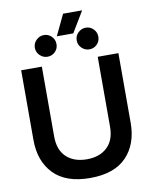

<svg xmlns="http://www.w3.org/2000/svg" viewBox="-105 -1069 917 1161"><g transform="rotate(-10 353.5 -488.5)"><path d="M364 -992H481L404 -864H303ZM160 -818Q160 -846 180 -865.5Q200 -885 227 -885Q254 -885 273.5 -865.5Q293 -846 293 -818Q293 -790 273.5 -771Q254 -752 227 -752Q200 -752 180 -771.5Q160 -791 160 -818ZM417 -818Q417 -846 437 -865.5Q457 -885 484 -885Q511 -885 530.5 -865.5Q550 -846 550 -818Q550 -790 530.5 -771Q511 -752 484 -752Q457 -752 437 -771.5Q417 -791 417 -818ZM55 -272V-699H182V-270Q182 -187 228.5 -143.5Q275 -100 354 -100Q432 -100 478.5 -143.5Q525 -187 525 -270V-699H652V-272Q652 -140 577 -62.5Q502 15 354 15Q206 15 130.5 -62.5Q55 -140 55 -272Z"/></g></svg>

Font: Prompt Medium
Style: Regular
Weight: 500
Designer: Katatrad Team
Foundry: CadsonDemak
Version: Version 1.001